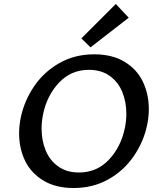

<svg xmlns="http://www.w3.org/2000/svg" viewBox="-20 -938 793 965"><path d="M389 -745 562 -918 627 -849 435 -700ZM76 -268Q76 -308 85 -350Q103 -433 152 -505Q201 -577 278.5 -621Q356 -665 453 -665Q544 -665 606 -627.5Q668 -590 698 -527.5Q728 -465 728 -389Q728 -349 719 -307Q701 -224 651.5 -152Q602 -80 524.5 -36.5Q447 7 350 7Q260 7 198 -30.5Q136 -68 106 -130Q76 -192 76 -268ZM607 -292Q615 -330 615 -366Q615 -426 594.5 -476Q574 -526 531.5 -556.5Q489 -587 427 -587Q338 -587 277.5 -523.5Q217 -460 197 -366Q189 -328 189 -292Q189 -232 209.5 -182Q230 -132 272.5 -101.5Q315 -71 377 -71Q466 -71 526.5 -134.5Q587 -198 607 -292Z"/></svg>

Font: Ysabeau Infant Semibold
Style: Italic
Weight: 600
Italic angle: -12°
Designer: Christian Thalmann (Catharsis Fonts)
Version: Version 0.003